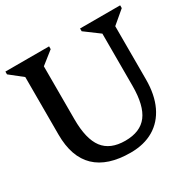

<svg xmlns="http://www.w3.org/2000/svg" viewBox="-156 -847 1021 1020"><g transform="rotate(-30 354.0 -337.0)"><path d="M549 -607 460 -673V-690H706V-673L628 -607V-281Q628 -187 596.5 -120.5Q565 -54 506 -19Q447 16 364 16Q223 16 151 -53Q79 -122 79 -259V-612L2 -673V-690H270V-673L193 -612V-287Q193 -166 236 -109.5Q279 -53 371 -53Q463 -53 506 -109.5Q549 -166 549 -287Z"/></g></svg>

Font: Platypi Light
Style: Regular
Weight: 400
Version: Version 1.200